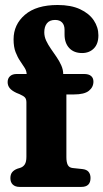

<svg xmlns="http://www.w3.org/2000/svg" viewBox="-20 -734 406 754"><path d="M240.7 -116.8Q240.7 -96.9 246.1 -86.3Q251.6 -75.7 265.1 -74.2L302.7 -70.2Q320.1 -68.5 327.8 -59.2Q335.5 -49.9 335.5 -35Q335.5 0 299.5 0H56.8Q40.1 0 30.4 -9Q20.8 -18.1 20.8 -34.2Q20.8 -48.7 27.5 -57.3Q34.2 -66 48 -71.4L59.7 -75Q71.1 -78.7 77.4 -88.6Q83.7 -98.5 83.7 -118.4V-331.9Q83.7 -344.3 78.4 -350.7Q73.1 -357.1 57.1 -364.1L44.6 -369.2Q25.9 -378 18 -388.1Q10 -398.1 10 -411.7Q10 -426 19.3 -434.7Q28.6 -443.4 45.3 -443.4H126.3L84.9 -422.6V-439.9Q84.9 -454.6 77.1 -467.1Q69.2 -479.6 59.1 -494.4Q49 -509.1 41.2 -529.3Q33.3 -549.5 33.3 -579.6Q33.3 -637.6 78 -676Q122.8 -714.4 206.4 -714.4Q258.7 -714.4 294.3 -697.9Q330 -681.3 348.2 -654.2Q366.4 -627 366.4 -595.3Q366.4 -561.5 348.4 -543.6Q330.5 -525.7 302.5 -525.7Q270.2 -525.7 251.8 -545.4Q233.5 -565.1 233.5 -598.7V-616.8Q233.5 -635.5 223.9 -645.6Q214.4 -655.7 196.3 -655.7Q175.2 -655.7 164.5 -642.7Q153.9 -629.6 153.9 -607.1Q153.9 -590.3 161.4 -574.1Q169 -558 180 -542.2Q191.1 -526.4 202.1 -510.2Q213.2 -494.1 220.7 -477.1Q228.3 -460.2 228.3 -442.1V-412.9L203.7 -443.4H310.8Q328.2 -443.4 337.5 -435.7Q346.9 -428 346.9 -413.5Q346.9 -391.7 329 -377.4Q311.1 -363.1 270.2 -363.1H240.7Z"/></svg>

Font: Fraunces 144pt S100 Black
Style: Regular
Weight: 900
Version: Version 1.000